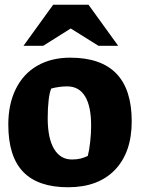

<svg xmlns="http://www.w3.org/2000/svg" viewBox="-20 -776 593 809"><path d="M15 -251Q15 -337 46.5 -401Q78 -465 137 -499Q196 -533 276 -533Q535 -533 535 -265Q535 -134 464.5 -60.5Q394 13 267 13Q140 13 77.5 -52Q15 -117 15 -251ZM350 -119Q356 -142 360 -178Q364 -214 364 -247Q364 -328 338.5 -370Q313 -412 263 -412Q230 -412 196 -403Q189 -388 185 -354.5Q181 -321 181 -278Q181 -194 207.5 -149Q234 -104 283 -104Q303 -104 318 -107.5Q333 -111 350 -119ZM204 -756H353L478 -583H395L278 -656L162 -583H79Z"/></svg>

Font: Suez One
Style: Regular
Weight: 400
Version: Version 1.000